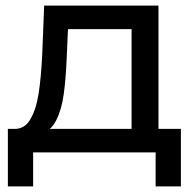

<svg xmlns="http://www.w3.org/2000/svg" viewBox="-20 -550 705 693"><path d="M132.3 -350.7 139.4 -529.9H552V-46H454.9V-444.9H225.3L220.9 -343.9Q217.7 -265 209.9 -208.9Q202 -152.7 182 -114.1Q162 -75.4 125.4 -68.3L29 -84.9Q67.6 -82.7 88.9 -118.4Q110.1 -154 119.1 -210.6Q128.1 -267.3 132.3 -350.7ZM8.4 -84.9H632.9V122.9H541.7V0H99.6V122.9H8.4Z"/></svg>

Font: iiserrat Thin
Style: Regular
Weight: 100
Designer: Akira Ohta
Foundry: Akira Ohta
Version: Version 1.200;Glyphs 3.3.1 (3343)